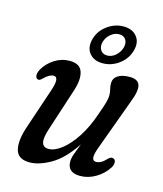

<svg xmlns="http://www.w3.org/2000/svg" viewBox="-100 -713 678 798"><g transform="rotate(15 239.0 -314.5)"><path d="M432 -98Q442 -96.5 443.5 -84.8Q445 -73 436.5 -59.5Q417.5 -29.5 385.5 -10.5Q353.5 8.5 318.5 8.5Q264 8.5 264 -39Q264 -53.5 270.5 -71.8Q277 -90 288.5 -119Q242.5 -49.5 192.2 -20.5Q142 8.5 101 8.5Q50 8.5 40.8 -30.8Q31.5 -70 54 -134L111 -303.5Q132.5 -365.5 105.5 -365.5Q87.5 -365.5 64.5 -342.5Q53 -330.5 46 -333.5Q38 -335 36 -345.8Q34 -356.5 42.5 -374Q59 -403.5 89.2 -423Q119.5 -442.5 154.5 -442.5Q198 -442.5 208.8 -411.5Q219.5 -380.5 203.5 -330.5L143.5 -146Q129.5 -103.5 135 -84.8Q140.5 -66 163.5 -66Q188.5 -66 218.8 -89.2Q249 -112.5 277.8 -156.2Q306.5 -200 327 -261Q341.5 -301 345.8 -318Q350 -335 350 -346Q350 -360 346.8 -371.5Q343.5 -383 343.5 -397Q343.5 -418.5 361.8 -430.5Q380 -442.5 413 -442.5Q448.5 -442.5 455.8 -418.8Q463 -395 442.5 -343.5L364.5 -130.5Q351 -95.5 352.2 -80.2Q353.5 -65 368 -65Q377.5 -65 388 -70.2Q398.5 -75.5 413.5 -91.5Q424.5 -101.5 432 -98ZM288 -468Q250.5 -468 231 -491.8Q211.5 -515.5 221.5 -554Q231.5 -591 263.8 -614.8Q296 -638.5 333.5 -638.5Q371.5 -638.5 391 -614.5Q410.5 -590.5 400.5 -554Q390.5 -516 358.2 -492Q326 -468 288 -468ZM324.5 -602.5Q305 -602.5 288.2 -588.5Q271.5 -574.5 265.5 -554Q260 -533 269.2 -518.5Q278.5 -504 298 -504Q317.5 -504 334 -518.5Q350.5 -533 356.5 -554Q362 -574.5 353 -588.5Q344 -602.5 324.5 -602.5Z"/></g></svg>

Font: Fraunces 144pt SuperSoft
Style: Italic
Weight: 400
Italic angle: -16°
Version: Version 1.000;[b76b70a41]